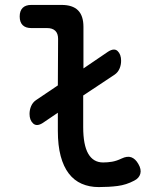

<svg xmlns="http://www.w3.org/2000/svg" viewBox="-20 -750 640 780"><path d="M153 -250Q129 -235 114.5 -248.5Q100 -262 100 -287Q100 -304 106.5 -319Q113 -334 126 -343L215 -403L216 -592Q216 -614 204.5 -625Q193 -636 171 -636H107Q84 -636 72 -648Q60 -660 60 -683Q60 -706 72 -718Q84 -730 107 -730H230Q275 -730 297 -708Q319 -686 319 -641V-472L419 -540Q444 -556 458 -542.5Q472 -529 472 -503Q472 -486 465.5 -471Q459 -456 446 -447L318 -362V-234Q318 -161 338.5 -125.5Q359 -90 399 -90Q417 -90 435 -93Q453 -96 474 -106Q497 -117 513.5 -111Q530 -105 542 -84Q555 -62 550 -44Q545 -26 525 -16Q493 1 458 5.5Q423 10 381 10Q343 10 312 -3.5Q281 -17 259.5 -45Q238 -73 226.5 -116Q215 -159 215 -218V-292Z"/></svg>

Font: Maple Mono Normal NL Medium
Style: Regular
Weight: 500
Monospace: yes
Designer: subframe7536
Version: Version 7.000